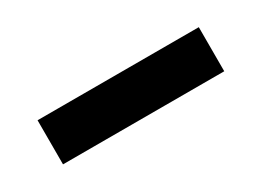

<svg xmlns="http://www.w3.org/2000/svg" viewBox="-20 -145 540 396"><g transform="rotate(-30 250.0 52.5)"><path d="M58 105V0H442V105Z"/></g></svg>

Font: Iosevka Curly Extrabold
Style: Regular
Weight: 800
Monospace: yes
Designer: Belleve Invis
Foundry: Belleve Invis
Version: Version 22.1.2; ttfautohint (v1.8.4)